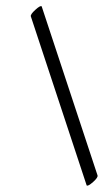

<svg xmlns="http://www.w3.org/2000/svg" viewBox="-20 -565 337 623"><path d="M296.4 3.9Q298.8 10.7 282 25.6Q265.1 40.5 261.2 36.6L80.1 -511.7Q78.1 -518.1 94.7 -533.2Q111.3 -548.3 115.2 -544.4Z"/></svg>

Font: ML-NILA03_NewLipi
Style: Regular
Weight: 400
Designer: CLT@C-DIT
Version: Version ML-NILA03_NewLipi 2.